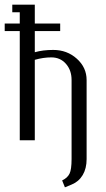

<svg xmlns="http://www.w3.org/2000/svg" viewBox="-20 -596 452 816"><path d="M0 -463.9V-496.1H64V-543.9H32.2V-576.2H127.9V-496.1H235.8V-463.9H127.9V-374Q162.1 -383.8 206.1 -383.8Q265.1 -383.8 306.6 -346.4Q348.1 -309.1 348.1 -255.9V80.1Q348.1 120.1 331.5 147.9Q314.9 175.8 285.2 188L255.9 200.2L244.1 170.9Q266.6 160.2 275.4 142.3Q284.2 124.5 284.2 80.1V-255.9Q284.2 -297.4 260.3 -324.7Q236.3 -352.1 198.2 -352.1Q164.1 -352.1 127.9 -341.8V0H64V-463.9Z"/></svg>

Font: Gawaa
Style: Regular
Weight: 400
Designer: T. Christopher White
Version: Version 1.0